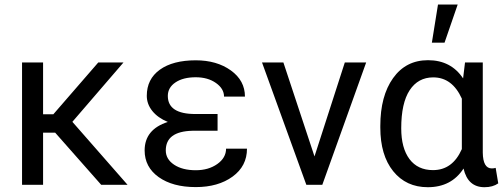

<svg xmlns="http://www.w3.org/2000/svg" viewBox="-20 -798 2178 829"><path d="M218.3 -225.1H166V0H75.2V-528.3H166V-304.7H210.4L404.3 -528.3H513.2L292.5 -272L530.8 0H417Z M695.8 -148.4Q695.8 -110.8 731.7 -86.9Q767.6 -63 825.2 -63Q880.4 -63 918.2 -89.8Q956.1 -116.7 956.1 -156.2H1046.4Q1046.4 -80.6 984.1 -35.4Q921.9 9.8 825.2 9.8Q725.6 9.8 665 -33.4Q604.5 -76.7 604.5 -148.4Q604.5 -239.3 704.6 -271.5Q661.6 -289.1 637.7 -318.8Q613.8 -348.6 613.8 -384.3Q613.8 -456.5 670.2 -497.1Q726.6 -537.6 825.2 -537.6Q916 -537.6 976.8 -493.9Q1037.6 -450.2 1037.6 -380.9H947.3Q947.3 -415 912.4 -439.7Q877.4 -464.4 825.2 -464.4Q770.5 -464.4 737.5 -442.1Q704.6 -419.9 704.6 -383.8Q704.6 -305.7 823.7 -305.7H919.4V-233.4H810.1Q695.8 -230.5 695.8 -148.4Z M1337.9 -122.6 1468.8 -528.3H1561L1371.6 0H1302.7L1111.3 -528.3H1203.6Z M2064.5 -528.3V-139.2Q2065.4 -70.8 2103.5 -70.8Q2112.8 -70.8 2120.1 -73.2L2131.3 -6.3Q2107.9 10.3 2071.8 10.3Q2000 10.3 1981.4 -70.3Q1929.2 10.3 1827.1 10.3Q1733.4 10.3 1677.7 -58.8Q1622.1 -127.9 1622.1 -247.1V-254.4Q1622.1 -383.3 1677.2 -460.7Q1732.4 -538.1 1828.1 -538.1Q1927.2 -538.1 1979.5 -459.5L1987.8 -528.3ZM1712.4 -244.1Q1712.4 -158.7 1748 -111.1Q1783.7 -63.5 1849.6 -63.5Q1934.1 -63.5 1974.1 -154.3V-372.1Q1932.6 -463.9 1850.6 -463.9Q1785.2 -463.9 1748.8 -408.4Q1712.4 -353 1712.4 -244.1ZM1871.1 -778.3H1956.1L1899.4 -613.8H1844.7Z"/></svg>

Font: RobotoInd
Style: Regular
Weight: 400
Designer: Google
Version: Version 2.001101; 2014